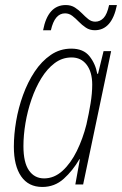

<svg xmlns="http://www.w3.org/2000/svg" viewBox="-20 -732 484 762"><path d="M148 10Q93 10 64 -32Q35 -74 35 -150Q35 -198 44 -251Q53 -304 71.5 -355Q90 -406 117.5 -447.5Q145 -489 181.5 -514Q218 -539 263 -539Q311 -539 335 -509Q359 -479 366 -439H369L391 -529H421L310 0H279L297 -100H295Q269 -55 233 -22.5Q197 10 148 10ZM155 -24Q195 -24 228 -54Q261 -84 285 -133Q309 -182 323 -238Q333 -282 339.5 -322Q346 -362 346 -396Q346 -446 324 -475Q302 -504 264 -504Q227 -504 197 -481.5Q167 -459 144 -421.5Q121 -384 105 -337.5Q89 -291 81 -243Q73 -195 73 -152Q73 -87 95 -55.5Q117 -24 155 -24ZM151 -612Q170 -712 241 -712Q262 -712 277.5 -702Q293 -692 305.5 -679Q318 -666 330.5 -656Q343 -646 358 -646Q377 -646 391 -660.5Q405 -675 413 -712H444Q424 -612 356 -612Q336 -612 320.5 -622.5Q305 -633 292.5 -646Q280 -659 267 -669Q254 -679 238 -679Q197 -679 182 -612Z"/></svg>

Font: Noto Sans Condensed ExtraLight
Style: Italic
Weight: 200
Width: 3
Italic angle: -12°
Designer: Monotype Design Team
Foundry: Monotype Imaging Inc.
Version: Version 2.013; ttfautohint (v1.8.4.7-5d5b)